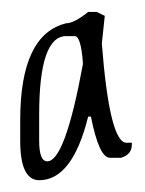

<svg xmlns="http://www.w3.org/2000/svg" viewBox="-20 -424 247 326"><path d="M129.7 -403.7H144.2L157.9 -397.1L152.9 -350.1Q166 -181.6 194.8 -181.6H203.9V-178.8Q203.9 -161.4 185.4 -156.1H166.6Q148.2 -156.1 134.4 -226H129.7Q102.9 -118 46.5 -118Q14.3 -118 14.3 -185.2V-219.6Q14.3 -365.7 92.5 -384.5Q105.6 -384.5 129.7 -403.7ZM46.5 -229.5V-185.2Q46.5 -150.1 60.3 -150.1Q90.5 -150.1 120.7 -314.8V-318.2Q117.3 -362.7 106.9 -362.7H92.5Q46.5 -362.7 46.5 -229.5Z"/></svg>

Font: Loved by the King
Style: Regular
Weight: 400
Designer: Kimberly Geswein
Foundry: Kimberly Geswein
Version: Version 1.002 2006